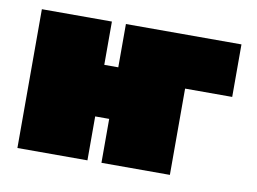

<svg xmlns="http://www.w3.org/2000/svg" viewBox="-56 -515 794 594"><g transform="rotate(10 341.0 -218.0)"><path d="M658 -271H510V0H295V-138H251V0H31V-436H251V-300H295V-436H658Z"/></g></svg>

Font: Ysabeau Black
Style: Regular
Weight: 900
Designer: Christian Thalmann (Catharsis Fonts)
Version: Version 0.003